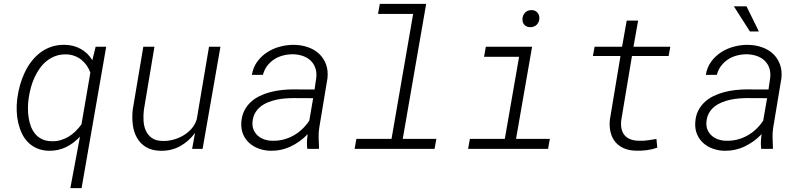

<svg xmlns="http://www.w3.org/2000/svg" viewBox="-20 -770 4148 993"><path d="M70.3 -266.1Q74.7 -298.8 84.2 -332.3Q93.8 -365.7 108.4 -396.2Q123 -426.8 143.3 -453.1Q163.6 -479.5 189.5 -498.8Q215.3 -518.1 247.1 -528.6Q278.8 -539.1 316.9 -538.1Q361.3 -537.1 397.9 -516.8Q434.6 -496.6 457.5 -458.5L474.6 -528.3H529.3L401.9 203.1H343.8L393.6 -63.5Q361.3 -28.3 320.8 -8.8Q280.3 10.7 232.4 9.8Q197.3 8.8 170.4 -3.2Q143.6 -15.1 124.3 -34.9Q105 -54.7 92.8 -80.8Q80.6 -106.9 74 -136Q67.4 -165 66.4 -195.8Q65.4 -226.6 68.8 -255.9ZM127.4 -255.4Q124.5 -232.9 124.5 -208.7Q124.5 -184.6 128.2 -160.9Q131.8 -137.2 140.1 -115.5Q148.4 -93.8 162.4 -77.1Q176.3 -60.5 196.8 -50.5Q217.3 -40.5 245.6 -39.6Q270.5 -38.6 292.7 -44.9Q314.9 -51.3 334.5 -63Q354 -74.7 370.8 -91.3Q387.7 -107.9 401.4 -127L447.3 -394.5Q439.9 -415 428 -431.9Q416 -448.7 400.4 -461.2Q384.8 -473.6 365.7 -480.7Q346.7 -487.8 324.2 -488.8Q293.5 -489.7 268.3 -480.7Q243.2 -471.7 222.7 -455.6Q202.1 -439.5 186.5 -417.7Q170.9 -396 159.2 -370.8Q147.5 -345.7 140.1 -318.8Q132.8 -292 128.9 -266.1Z M988.8 -82.5Q955.6 -38.1 910.4 -13.4Q865.2 11.2 809.1 9.8Q764.2 8.8 734.4 -9.8Q704.6 -28.3 688 -58.1Q671.4 -87.9 666.7 -125.7Q662.1 -163.6 666.5 -203.1L721.2 -528.3H778.8L724.1 -201.7Q720.7 -173.3 722.4 -145Q724.1 -116.7 734.4 -94Q744.6 -71.3 764.9 -56.6Q785.2 -42 819.3 -41Q846.2 -40 874.3 -47.1Q902.3 -54.2 927 -68.6Q951.7 -83 970.5 -104.2Q989.3 -125.5 997.6 -153.3L1061 -528.3H1120.1L1027.8 0H973.6Z M1569.3 0Q1566.9 -19 1567.6 -37.8Q1568.4 -56.6 1571.3 -76.2Q1533.2 -36.1 1483.9 -12.7Q1434.6 10.7 1377.9 9.8Q1346.2 8.8 1318.1 -1.5Q1290 -11.7 1269.3 -30.5Q1248.5 -49.3 1237.3 -75.9Q1226.1 -102.5 1228 -136.2Q1230 -169.9 1242.7 -195.8Q1255.4 -221.7 1275.4 -240.7Q1295.4 -259.8 1321.5 -272.7Q1347.7 -285.6 1376.5 -293.2Q1405.3 -300.8 1435.1 -304.2Q1464.8 -307.6 1493.2 -307.6L1606.9 -307.1L1615.7 -367.7Q1618.7 -396.5 1610.8 -418.7Q1603 -440.9 1586.9 -456.3Q1570.8 -471.7 1547.9 -480Q1524.9 -488.3 1497.6 -489.3Q1470.7 -489.7 1445.3 -483.4Q1419.9 -477.1 1398.9 -463.6Q1377.9 -450.2 1362.3 -429.9Q1346.7 -409.7 1339.8 -382.8H1282.7Q1289.1 -421.9 1310.5 -451.2Q1332 -480.5 1362.3 -500Q1392.6 -519.5 1429.2 -529.1Q1465.8 -538.6 1502.9 -538.1Q1541 -537.1 1574 -525.4Q1606.9 -513.7 1630.4 -491.7Q1653.8 -469.7 1665.8 -438.2Q1677.7 -406.7 1673.8 -366.2L1631.3 -110.4Q1627 -83.5 1627.9 -58.1Q1628.9 -32.7 1629.9 -6.3L1629.4 0ZM1386.7 -42Q1416.5 -41 1444.3 -47.9Q1472.2 -54.7 1496.8 -68.4Q1521.5 -82 1542.5 -101.8Q1563.5 -121.6 1579.6 -146L1599.6 -262.2L1500.5 -262.7Q1479.5 -262.7 1456.3 -261Q1433.1 -259.3 1410.2 -254.4Q1387.2 -249.5 1365.7 -240.7Q1344.2 -231.9 1327.4 -218.5Q1310.5 -205.1 1299.6 -186Q1288.6 -167 1286.1 -141.1Q1283.7 -117.7 1291.3 -99.6Q1298.8 -81.5 1312.7 -68.8Q1326.7 -56.2 1345.9 -49.3Q1365.2 -42.5 1386.7 -42Z M1944.3 -750H2184.1L2063 -51.8H2236.8L2227.5 0H1814L1823.2 -51.8H2004.9L2116.7 -697.8H1935.1Z M2492.7 -528.3H2731.9L2648.9 -51.8H2823.7L2814.5 0H2400.9L2410.2 -51.8H2590.8L2664.6 -476.1H2483.4ZM2682.1 -671.9Q2683.1 -691.4 2695.3 -704.3Q2707.5 -717.3 2727.5 -717.8Q2747.1 -718.3 2758.8 -705.6Q2770.5 -692.9 2769.5 -673.8Q2768.6 -654.8 2755.9 -642.3Q2743.2 -629.9 2724.1 -629.4Q2704.6 -628.9 2692.9 -640.9Q2681.2 -652.8 2682.1 -671.9Z M3280.3 -663.6 3256.3 -528.3H3446.8L3438 -480.5H3248.5L3192.9 -147.5Q3187.5 -98.1 3210.2 -70.8Q3232.9 -43.5 3282.7 -42Q3306.2 -41 3329.1 -44.2Q3352.1 -47.4 3375 -51.3L3379.4 -6.3Q3353 2.9 3325.4 6.6Q3297.9 10.3 3270 9.3Q3233.9 8.8 3207 -2.9Q3180.2 -14.6 3162.8 -35.2Q3145.5 -55.7 3138.2 -84.5Q3130.9 -113.3 3133.8 -148.4L3189 -480.5H3046.4L3055.2 -528.3H3197.3L3221.2 -663.6Z M3917 0Q3914.6 -19 3915.3 -37.8Q3916 -56.6 3918.9 -76.2Q3880.9 -36.1 3831.5 -12.7Q3782.2 10.7 3725.6 9.8Q3693.8 8.8 3665.8 -1.5Q3637.7 -11.7 3616.9 -30.5Q3596.2 -49.3 3585 -75.9Q3573.7 -102.5 3575.7 -136.2Q3577.6 -169.9 3590.3 -195.8Q3603 -221.7 3623 -240.7Q3643.1 -259.8 3669.2 -272.7Q3695.3 -285.6 3724.1 -293.2Q3752.9 -300.8 3782.7 -304.2Q3812.5 -307.6 3840.8 -307.6L3954.6 -307.1L3963.4 -367.7Q3966.3 -396.5 3958.5 -418.7Q3950.7 -440.9 3934.6 -456.3Q3918.5 -471.7 3895.5 -480Q3872.6 -488.3 3845.2 -489.3Q3818.4 -489.7 3793 -483.4Q3767.6 -477.1 3746.6 -463.6Q3725.6 -450.2 3710 -429.9Q3694.3 -409.7 3687.5 -382.8H3630.4Q3636.7 -421.9 3658.2 -451.2Q3679.7 -480.5 3710 -500Q3740.2 -519.5 3776.9 -529.1Q3813.5 -538.6 3850.6 -538.1Q3888.7 -537.1 3921.6 -525.4Q3954.6 -513.7 3978 -491.7Q4001.5 -469.7 4013.4 -438.2Q4025.4 -406.7 4021.5 -366.2L3979 -110.4Q3974.6 -83.5 3975.6 -58.1Q3976.6 -32.7 3977.5 -6.3L3977.1 0ZM3734.4 -42Q3764.2 -41 3792 -47.9Q3819.8 -54.7 3844.5 -68.4Q3869.1 -82 3890.1 -101.8Q3911.1 -121.6 3927.2 -146L3947.3 -262.2L3848.1 -262.7Q3827.1 -262.7 3804 -261Q3780.8 -259.3 3757.8 -254.4Q3734.9 -249.5 3713.4 -240.7Q3691.9 -231.9 3675 -218.5Q3658.2 -205.1 3647.2 -186Q3636.2 -167 3633.8 -141.1Q3631.3 -117.7 3638.9 -99.6Q3646.5 -81.5 3660.4 -68.8Q3674.3 -56.2 3693.6 -49.3Q3712.9 -42.5 3734.4 -42ZM3904.8 -607.4H3858.4L3775.4 -737.3H3840.8Z"/></svg>

Font: TypoPRO Roboto Mono
Style: Italic
Weight: 300
Designer: Google
Version: Version 2.000986; 2015; ttfautohint (v1.3)